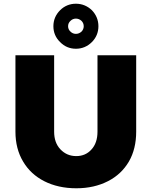

<svg xmlns="http://www.w3.org/2000/svg" viewBox="-20 -998 826 1032"><path d="M305 -195C282 -219 271 -251 271 -290V-701H63V-290C63 -229 77 -175 104 -130C131 -84 169 -49 218 -24C267 1 325 14 390 14C455 14 511 1 560 -24C609 -49 646 -84 673 -130C699 -175 712 -229 712 -290V-701H504V-290C504 -250 493 -218 472 -195C451 -171 423 -159 390 -159C356 -159 328 -171 305 -195ZM474 -943C450 -966 421 -978 388 -978C355 -978 326 -966 303 -943C279 -919 267 -890 267 -857C267 -824 279 -795 303 -772C326 -748 355 -736 388 -736C421 -736 450 -748 474 -772C497 -795 509 -824 509 -857C509 -890 497 -919 474 -943ZM359 -886C367 -894 377 -898 388 -898C399 -898 409 -894 418 -886C426 -878 430 -868 430 -857C430 -846 426 -836 418 -828C409 -820 399 -816 388 -816C377 -816 367 -820 359 -828C350 -836 346 -846 346 -857C346 -868 350 -878 359 -886Z"/></svg>

Font: Argentum Sans ExtraBold
Style: Regular
Weight: 800
Designer: Julieta Ulanovsky
Foundry: Julieta Ulanovsky
Version: Version 5.001;February 15, 2019;FontCreator 11.5.0.2425 64-b